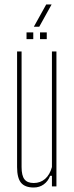

<svg xmlns="http://www.w3.org/2000/svg" viewBox="-20 -829 331 854"><path d="M130 5Q91 5 73.5 -16.2Q56 -37.5 56 -86V-600H76V-86Q76 -48 88.8 -31.5Q101.5 -15 130 -15Q159.5 -15 180.5 -33.2Q201.5 -51.5 211 -86V-600H231V0H211V-47H203Q193.5 -22.5 174.5 -8.8Q155.5 5 130 5ZM158 -655V-685H188V-655ZM98 -655V-685H128V-655ZM130.5 -710 185.5 -809H209.5L154.5 -710Z"/></svg>

Font: Big Shoulders Display SC Thin
Style: Regular
Weight: 100
Designer: Patric King
Foundry: XO Type Co
Version: Version 2.002